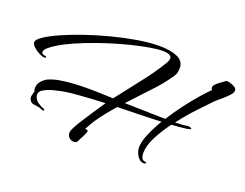

<svg xmlns="http://www.w3.org/2000/svg" viewBox="-109 -870 1437 1127"><g transform="rotate(20 610.0 -306.5)"><path d="M431 44Q418 44 404.5 33.5Q391 23 391 0Q391 -10 403.5 -34Q416 -58 437 -90.5Q458 -123 482 -159.5Q506 -196 529 -230L531 -233Q442 -229 363.5 -223Q285 -217 235 -204Q220 -201 196.5 -193.5Q173 -186 154.5 -174Q136 -162 136 -143Q136 -137 137 -134Q142 -113 161 -99Q180 -85 199 -79Q207 -76 206.5 -71.5Q206 -67 204 -67Q194 -67 185.5 -71.5Q177 -76 169 -77Q150 -80 134.5 -82.5Q119 -85 111 -102Q107 -110 107 -118Q107 -125 109.5 -133Q112 -141 115 -155Q111 -164 111 -176Q111 -202 129.5 -221Q148 -240 164 -247Q193 -260 233.5 -267Q274 -274 320 -276.5Q366 -279 409 -279Q455 -279 493.5 -277Q532 -275 554 -275H563Q592 -313 629 -359.5Q666 -406 702 -453.5Q738 -501 764 -541Q778 -562 788 -579.5Q798 -597 798 -610Q798 -622 784.5 -629Q771 -636 739 -636Q710 -636 660 -627.5Q610 -619 548 -603.5Q486 -588 420.5 -567Q355 -546 292.5 -521.5Q230 -497 179 -470.5Q128 -444 97 -417Q80 -402 80 -390Q80 -373 106 -373Q111 -370 111 -367Q111 -360 91 -363Q83 -365 64.5 -374.5Q46 -384 30.5 -398.5Q15 -413 15 -427Q15 -443 49 -466Q83 -489 141.5 -515Q200 -541 273 -566Q346 -591 425 -611.5Q504 -632 579 -644.5Q654 -657 716 -657Q784 -657 827 -638Q870 -619 870 -575Q870 -557 866.5 -545Q863 -533 854.5 -520.5Q846 -508 830 -486Q812 -461 781 -426.5Q750 -392 712.5 -353Q675 -314 637 -272Q719 -270 782 -268.5Q845 -267 892 -266Q925 -319 962.5 -368.5Q1000 -418 1034.5 -457.5Q1069 -497 1092 -519Q1086 -525 1086 -533Q1086 -545 1099.5 -557.5Q1113 -570 1129 -581Q1145 -592 1154 -599Q1163 -599 1179 -594.5Q1195 -590 1207.5 -582Q1220 -574 1220 -562Q1220 -556 1217 -550Q1213 -539 1194.5 -521Q1176 -503 1155.5 -486Q1135 -469 1124 -458Q1093 -426 1045 -375Q997 -324 953 -266Q1005 -267 1029 -272H1034Q1042 -272 1048.5 -269.5Q1055 -267 1055 -264Q1055 -259 1032 -255Q1013 -252 989 -250Q965 -248 937 -246Q896 -191 867.5 -135.5Q839 -80 839 -35Q839 -16 845.5 -2.5Q852 11 874 11V19Q868 22 861 22Q844 22 831 8.5Q818 -5 811 -23.5Q804 -42 804 -56Q804 -92 825 -141.5Q846 -191 877 -243Q816 -240 745 -238.5Q674 -237 603 -235Q574 -202 548.5 -170Q523 -138 504 -109Q500 -104 489.5 -85.5Q479 -67 470 -50Q472 -50 474 -49.5Q476 -49 480 -49Q488 -49 488 -42Q488 -32 476 -10Q464 12 453 35Q447 44 431 44Z"/></g></svg>

Font: The Nautigal
Style: Bold
Weight: 700
Designer: Robert E. Leuschke
Foundry: Robert E. Leuschke
Version: Version 1.100; ttfautohint (v1.8.3)